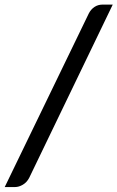

<svg xmlns="http://www.w3.org/2000/svg" viewBox="-33 -746 498 814"><path d="M91 7.5Q81 27 64 37Q47 47 31 47H-13L343.5 -689Q352.5 -706.5 367.5 -716.5Q382.5 -726.5 401.5 -726.5H445Z"/></svg>

Font: Lato Semibold
Style: Italic
Weight: 600
Italic angle: -7°
Designer: Lukasz Dziedzic
Foundry: tyPoland Lukasz Dziedzic
Version: Version 2.006; 2014-01-15